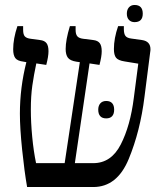

<svg xmlns="http://www.w3.org/2000/svg" viewBox="-20 -752 654 772"><path d="M585 -554Q585 -547 584 -543L561 -363Q544 -225 497.5 -112.5Q451 0 355 0H89Q78 -63 69 -150Q60 -237 60 -295Q60 -400 86 -502L75 -504Q50 -507 41.5 -518.5Q33 -530 33 -554Q33 -596 50 -647H73V-632Q73 -613 80 -605.5Q87 -598 104 -596L141 -591Q159 -589 167 -578.5Q175 -568 175 -546Q175 -525 166 -491L126 -497Q116 -450 110 -408Q104 -366 104 -311Q104 -260 109.5 -202Q115 -144 125 -96H240L301 -502L287 -504Q262 -508 253 -520Q244 -532 244 -555Q244 -591 261 -647H284V-632Q284 -614 291 -606Q298 -598 315 -596L355 -591Q373 -589 381 -578.5Q389 -568 389 -546Q389 -525 380 -491L340 -497L281 -96H355Q427 -96 465.5 -171Q504 -246 518 -358L536 -496L481 -505Q455 -509 446.5 -520Q438 -531 438 -555Q438 -598 455 -647H478V-635Q478 -616 484.5 -607.5Q491 -599 508 -597L551 -591Q585 -586 585 -554ZM407 -346Q423 -346 431 -337Q439 -328 439 -311Q439 -294 431 -285Q423 -276 407 -276Q391 -276 383 -285Q375 -294 375 -311Q375 -327 383.5 -336.5Q392 -346 407 -346ZM490 -697Q490 -713 498.5 -722.5Q507 -732 521 -732Q554 -732 554 -697Q554 -663 521 -663Q507 -663 498.5 -672Q490 -681 490 -697Z"/></svg>

Font: Noto Serif Hebrew Narrow
Style: Regular
Weight: 400
Width: 4
Designer: Monotype Design Team
Foundry: Monotype Imaging Inc.
Version: Version 1.000